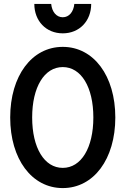

<svg xmlns="http://www.w3.org/2000/svg" viewBox="-20 -949 640 979"><path d="M300 10C458 10 568 -138 568 -350C568 -562 458 -710 300 -710C142 -710 32 -562 32 -350C32 -138 142 10 300 10ZM300 -93C206 -93 144 -195 144 -350C144 -505 206 -607 300 -607C394 -607 456 -505 456 -350C456 -195 394 -93 300 -93ZM241 -929H155C155 -842 215 -779 300 -779C385 -779 445 -842 445 -929H359C355 -888 332 -861 300 -861C268 -861 245 -888 241 -929Z"/></svg>

Font: CommitMono
Style: 600Regular
Weight: 600
Monospace: yes
Designer: Eigil Nikolajsen
Foundry: Eigil Nikolajsen
Version: Version 1.143